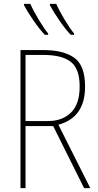

<svg xmlns="http://www.w3.org/2000/svg" viewBox="-20 -973 509 993"><path d="M104 -953V-946Q122 -912 154.5 -865Q187 -818 212 -793H229V-800Q210 -822 181 -870Q152 -918 137 -953ZM238 -953V-946Q256 -912 288.5 -865Q321 -818 346 -793H363V-800Q344 -822 315 -870Q286 -918 271 -953ZM392 -526Q392 -434 347 -390.5Q302 -347 229 -347H112V-689H202Q301 -689 346.5 -653Q392 -617 392 -526ZM86 -714V0H112V-321H255L415 0H447L282 -328Q420 -365 420 -525Q420 -634 364.5 -674Q309 -714 206 -714Z"/></svg>

Font: Noto Sans Display SemiCondensed Thin
Style: Regular
Weight: 250
Width: 4
Designer: Monotype Design team
Foundry: Monotype Imaging Inc.
Version: 1.000